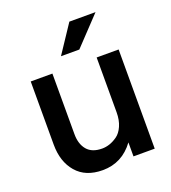

<svg xmlns="http://www.w3.org/2000/svg" viewBox="-136 -833 844 946"><g transform="rotate(-20 286.5 -360.0)"><path d="M169.9 -202.1Q169.9 -150.4 195.8 -119.6Q221.7 -88.9 274.9 -88.9Q293.5 -88.9 313.2 -95.2Q333 -101.6 354 -116.2Q375 -130.9 388.4 -161.1Q401.9 -191.4 401.9 -232.9V-520H517.1V0H405.8V-73.2Q342.8 12.2 241.2 12.2Q151.9 12.2 104 -43.5Q56.2 -99.1 56.2 -189V-520H169.9ZM238.8 -585.9 335.9 -731.9H473.1L335 -585.9Z"/></g></svg>

Font: Aspekta 550
Style: Regular
Weight: 550
Designer: Ivo Dolenc
Version: Version 2.000